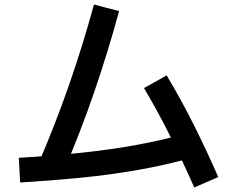

<svg xmlns="http://www.w3.org/2000/svg" viewBox="-20 -792 1040 848"><path d="M264 -43 158 -89Q226 -248 285.5 -418.5Q345 -589 395 -772L506 -743Q455 -556 394.5 -380.5Q334 -205 264 -43ZM794 -200 830 -96Q717 -64 592.5 -42Q468 -20 336 -7Q204 6 69 14L63 -95Q216 -104 345.5 -118Q475 -132 586 -152.5Q697 -173 794 -200ZM944 -10 838 36Q789 -75 734.5 -185Q680 -295 616 -403L716 -459Q783 -347 839 -234.5Q895 -122 944 -10Z"/></svg>

Font: Murecho Thin Medium
Style: Regular
Weight: 500
Version: Version 1.010